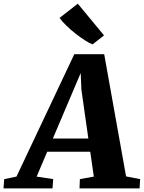

<svg xmlns="http://www.w3.org/2000/svg" viewBox="-98 -1046 798 1066"><path d="M-78.5 0 -74.5 -51.5 -6.5 -65.5 314.5 -745H480.5L602 -66.5L680 -51.5L677 0H343.5L345.5 -51.5L423 -65.5L403 -203.5H164L105.5 -65.5L197.5 -51.5L193.5 0ZM316 -560.5 195.5 -277H392.5L354 -547.5L350 -640.5ZM416 -799.5Q399 -806 373.8 -822Q348.5 -838 321.5 -859.2Q294.5 -880.5 270.8 -903.5Q247 -926.5 232.5 -946.5L334 -1025.5L479.5 -849.5Z"/></svg>

Font: Merriweather Black
Style: Italic
Weight: 900
Italic angle: -7.8°
Designer: Eben Sorkin
Foundry: Eben Sorkin
Version: Version 2.200;gftools[0.9.31]